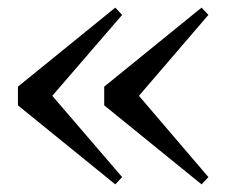

<svg xmlns="http://www.w3.org/2000/svg" viewBox="-20 -530 609 503"><path d="M282 -47 300 -66 117 -279 300 -491 282 -510 27 -303V-254ZM508 -47 526 -66 344 -279 526 -491 508 -510 253 -303V-254Z"/></svg>

Font: Noto Serif CJK SC SemiBold
Style: Regular
Weight: 600
Designer: Ryoko NISHIZUKA 西塚涼子 (kana & ideographs); Frank Grießhammer (Latin, Greek & Cyrillic); Wenlong ZHANG 张文龙 (bopomofo); San
Foundry: Adobe
Version: Version 2.001;hotconv 1.1.0;makeotfexe 2.6.0